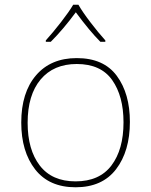

<svg xmlns="http://www.w3.org/2000/svg" viewBox="-20 -783 640 813"><path d="M70 -264Q70 -391 132.5 -464Q195 -537 305 -537Q419 -537 474.5 -462Q530 -387 530 -267Q530 -143 471.5 -66.5Q413 10 300 10Q188 10 129 -65.5Q70 -141 70 -264ZM503 -265Q503 -376 455 -444Q407 -512 305 -512Q207 -512 152 -446.5Q97 -381 97 -263Q97 -149 148.5 -82Q200 -15 300 -15Q401 -15 452 -82.5Q503 -150 503 -265ZM174 -612Q204 -645 238.5 -689.5Q273 -734 290 -763H312Q329 -733 363 -688.5Q397 -644 426 -612V-606H405Q360 -651 301 -731Q248 -659 195 -606H174Z"/></svg>

Font: Noto Sans Mono UI Thin
Style: Regular
Weight: 250
Monospace: yes
Designer: Monotype Design team
Foundry: Monotype Imaging Inc.
Version: Version 1.000